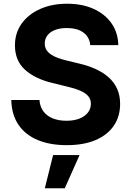

<svg xmlns="http://www.w3.org/2000/svg" viewBox="-20 -757 695 1015"><path d="M333 10.4Q244.9 10.4 179.7 -16.6Q114.6 -43.5 78.1 -96.7Q41.7 -149.9 39.6 -228.5H188.5Q191.2 -192.2 209.8 -167.7Q228.4 -143.2 259.7 -130.9Q291 -118.6 331.2 -118.6Q370.4 -118.6 399.4 -129.9Q428.4 -141.2 444.4 -161.5Q460.4 -181.7 460.4 -208.6Q460.4 -233 445.8 -249.5Q431.3 -265.9 403.8 -277.7Q376.3 -289.6 336.5 -298.8L257 -318.4Q165.1 -340.4 112.1 -388.4Q59 -436.4 59 -517.2Q59 -583.2 94.7 -632.7Q130.5 -682.1 192.7 -709.7Q255 -737.3 334.6 -737.3Q415.7 -737.3 476.1 -709.5Q536.5 -681.7 570.4 -632.4Q604.2 -583 605.3 -518.4H457.2Q453.2 -561.2 420.9 -585Q388.7 -608.8 333.4 -608.8Q296.1 -608.8 269.9 -598.3Q243.8 -587.8 230.2 -569.2Q216.6 -550.7 216.6 -527Q216.6 -507.3 225.6 -493.1Q234.7 -478.8 250.5 -468.4Q266.3 -457.9 287.1 -450.4Q307.9 -442.9 331.4 -437.3L396.5 -421.5Q443.8 -410.7 483.7 -392.9Q523.6 -375 553.2 -349.2Q582.7 -323.3 598.9 -288.3Q615 -253.2 615 -207.8Q615 -141.3 581.5 -92.2Q547.9 -43.2 485 -16.4Q422 10.4 333 10.4ZM217 238.1 260.7 62.7H400.6L322.5 238.1Z"/></svg>

Font: Inter V
Style: 
Weight: 400
Designer: Rasmus Andersson
Foundry: rsms
Version: Version 4.000;git-a3f224843